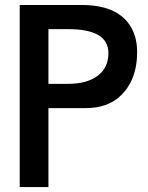

<svg xmlns="http://www.w3.org/2000/svg" viewBox="-20 -760 602 780"><path d="M420.4 -544.4Q420.4 -641.6 257.3 -641.6H176.8V-419.4H257.3Q332.5 -419.4 376.5 -451.9Q420.4 -484.4 420.4 -544.4ZM60.1 0V-739.7H312.5Q450.2 -739.7 505.4 -660.6Q537.1 -614.7 537.1 -548.8Q537.1 -431.6 465.8 -367.2Q413.6 -320.8 328.1 -320.8H176.8V0Z"/></svg>

Font: News Cycle
Style: Bold
Weight: 700
Version: Version 0.5.1